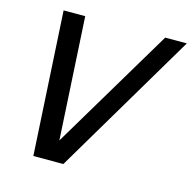

<svg xmlns="http://www.w3.org/2000/svg" viewBox="-105 -825 931 931"><g transform="rotate(15 360.0 -360.0)"><path d="M142.5 0H293L720 -720H611.5L244.8 -105.5L210 -720H101.5Z"/></g></svg>

Font: Manrope
Style: SemiBoldItalic
Weight: 600
Italic angle: -15°
Designer: Mikhail Sharanda
Foundry: Mikhail Sharanda
Version: Version 4.502;hotconv 1.0.109;makeotfexe 2.5.65596